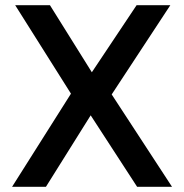

<svg xmlns="http://www.w3.org/2000/svg" viewBox="-20 -720 710 740"><path d="M26.5 0 253.5 -359 38.5 -700H172.5L334 -441.5L506.5 -700H636.5L410.5 -356L643 0H508.5L329.5 -275.5L157 0Z"/></svg>

Font: Geologica Thin Roman
Style: Regular
Weight: 400
Version: Version 1.010;gftools[0.9.28]